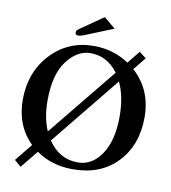

<svg xmlns="http://www.w3.org/2000/svg" viewBox="-93 -900 915 1025"><g transform="rotate(10 365.0 -387.5)"><path d="M392.1 -819.8 454.1 -768.1 310.1 -710Q282.2 -697.8 267.1 -698.2Q252.9 -698.2 252.9 -712.9Q252.9 -724.1 268.1 -733.9ZM87.9 44.9 51.8 14.2 128.4 -80.1Q37.1 -169.4 37.1 -311Q37.1 -459 129.6 -558.6Q222.2 -658.2 362.8 -658.2Q467.8 -658.2 552.7 -601.6L607.9 -669.9L645 -641.1L589.8 -572.8Q694.3 -478.5 693.8 -329.1Q693.8 -178.2 604 -84.2Q514.2 9.8 363.8 9.8Q249.5 9.8 165 -49.8ZM351.1 -617.2Q279.3 -617.2 223.6 -543.7Q168 -470.2 168 -328.1Q168 -235.8 198.2 -166L500.5 -537.6Q441.9 -617.2 351.1 -617.2ZM525.9 -494.6 222.7 -121.1Q283.7 -30.8 383.8 -30.8Q461.9 -30.8 512 -106.4Q562 -182.1 562 -310.1Q562 -418.5 525.9 -494.6Z"/></g></svg>

Font: Linux Libertine
Style: Semibold
Weight: 600
Designer: Philipp H. Poll
Foundry: Philipp H. Poll
Version: Version 5.1.2 ; ttfautohint (v0.9)